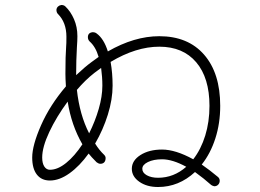

<svg xmlns="http://www.w3.org/2000/svg" viewBox="-20 -769 1040 769"><path d="M860 -45Q860 -36 854 -29.5Q848 -23 838 -23Q830 -25 826 -28Q797 -54 761 -80Q696 -20 613 -20Q568 -20 538 -41Q508 -62 508 -93Q508 -126 542.5 -148Q577 -170 629 -170Q683 -170 754 -131Q785 -171 802 -226Q819 -281 819 -345Q819 -457 766 -519.5Q713 -582 618 -582Q525 -582 423 -521Q431 -476 431 -426Q431 -371 412 -310Q393 -249 361 -194Q377 -168 397 -149Q403 -143 403 -136Q403 -125 397.5 -119Q392 -113 382 -113Q375 -113 367 -119Q345 -141 335 -154Q299 -104 258.5 -75Q218 -46 180 -46Q146 -46 127.5 -70Q109 -94 109 -138Q109 -187 144.5 -267.5Q180 -348 244 -423Q242 -455 242 -473Q242 -547 245 -584Q246 -591 246 -622Q246 -679 212 -713Q206 -719 206 -730Q207 -738 212.5 -743Q218 -748 226 -749Q236 -749 242 -743Q263 -723 276.5 -692Q290 -661 290 -624Q290 -607 288 -579Q285 -527 285 -472V-468Q320 -501 346 -520L375 -541Q363 -582 339 -603Q332 -610 332 -620Q332 -638 351 -640Q361 -640 367 -635Q396 -614 412 -563Q518 -624 618 -624Q733 -624 797.5 -550Q862 -476 862 -345Q862 -275 842.5 -214.5Q823 -154 788 -110Q821 -87 852 -61Q860 -55 860 -45ZM385 -497Q376 -491 358 -477Q322 -449 288 -409Q299 -309 337 -235Q361 -283 375.5 -333Q390 -383 390 -426Q390 -460 385 -497ZM310 -191Q266 -267 251 -362Q206 -301 177.5 -240.5Q149 -180 149 -138Q149 -115 157.5 -102Q166 -89 180 -89Q211 -89 245 -116.5Q279 -144 310 -191ZM726 -101Q671 -131 629 -131Q595 -131 572.5 -120Q550 -109 550 -93Q550 -77 568 -67Q586 -57 613 -57Q676 -57 726 -101Z"/></svg>

Font: Tsukimi Rounded Light
Style: Regular
Weight: 300
Designer: Takashi Funayama
Foundry: Takashi Funayama
Version: Version 1.032; ttfautohint (v1.8.3)